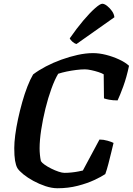

<svg xmlns="http://www.w3.org/2000/svg" viewBox="-20 -1003 708 1023"><path d="M286.5 0Q256 0 222.2 -11.2Q188.5 -22.5 157.8 -39.2Q127 -56 104.2 -74.5Q81.5 -93 72.5 -107.5Q64.5 -122 60.2 -147.2Q56 -172.5 56 -214Q56 -243.5 61.2 -283.8Q66.5 -324 76.2 -369.2Q86 -414.5 98.5 -459Q111 -503.5 126 -542Q141 -580.5 156.5 -606.5Q185.5 -628.5 224 -648.8Q262.5 -669 306.5 -685Q350.5 -701 394 -710.5Q437.5 -720 475.5 -720Q508.5 -720 545 -710.8Q581.5 -701.5 614.5 -686.2Q647.5 -671 667.5 -652.5Q654.5 -591 636.8 -542.5Q619 -494 606.5 -468Q581 -468 561.5 -471.8Q542 -475.5 534 -479L532.5 -607Q523 -613 504.5 -619Q486 -625 466.2 -629.2Q446.5 -633.5 432.5 -633.5Q411.5 -633.5 385.8 -630.2Q360 -627 335 -621.8Q310 -616.5 290 -610Q271.5 -579 253.8 -530Q236 -481 222 -424Q208 -367 199.5 -311.5Q191 -256 191 -212Q191 -195.5 192.8 -177.8Q194.5 -160 198 -144.5Q203 -136 218.2 -125.2Q233.5 -114.5 253 -104.8Q272.5 -95 291.8 -88.5Q311 -82 323.5 -82Q341 -82 360.5 -84Q380 -86 396.5 -89.2Q413 -92.5 421.5 -94.5L510 -259.5Q531.5 -259.5 553.2 -253.2Q575 -247 585 -241.5Q580 -221 572.8 -191Q565.5 -161 557.5 -130Q549.5 -99 541 -75.5Q520.5 -61.5 482.5 -43.8Q444.5 -26 394 -13Q343.5 0 286.5 0ZM387.5 -768.5Q375 -772 365 -781.5Q355 -791 351.5 -798.5Q389 -852.5 424.2 -894Q459.5 -935.5 486.5 -959.2Q513.5 -983 525 -983Q536 -983 550.5 -971.8Q565 -960.5 576.5 -944.2Q588 -928 589.5 -911Z"/></svg>

Font: Texturina Medium
Style: Italic
Weight: 500
Italic angle: -11°
Designer: Guillermo Torres Carreño
Foundry: Omnibus-Type
Version: Version 1.002